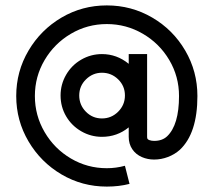

<svg xmlns="http://www.w3.org/2000/svg" viewBox="-20 -687 790 710"><path d="M710 -332Q710 -194 645 -133Q626 -116 601 -106.5Q576 -97 550 -97Q526 -97 505 -106Q482 -116 469 -135.5Q456 -155 456 -181V-216Q413 -181 357 -181Q316 -181 280.5 -201.5Q245 -222 224.5 -257Q204 -292 204 -334Q204 -375 224.5 -410.5Q245 -446 280.5 -466.5Q316 -487 357 -487Q412 -487 456 -451V-487H524V-224V-181Q524 -176 525.5 -173.5Q527 -171 532 -169Q540 -166 550 -166Q580 -166 598 -183Q642 -225 642 -332Q642 -404 606 -465Q570 -526 508.5 -562Q447 -598 375 -598Q303 -598 242 -562Q181 -526 145 -465Q109 -404 109 -332Q109 -260 145 -198.5Q181 -137 242 -101Q303 -65 375 -65Q409 -65 442 -74L459 -7Q420 3 375 3Q284 3 207.5 -42Q131 -87 85.5 -164Q40 -241 40 -332Q40 -423 85.5 -500Q131 -577 207.5 -622Q284 -667 375 -667Q466 -667 543 -622Q620 -577 665 -500Q710 -423 710 -332ZM442 -334Q442 -369 417 -393.5Q392 -418 357 -418Q323 -418 298 -393.5Q273 -369 273 -334Q273 -299 297.5 -274Q322 -249 357 -249Q392 -249 417 -274Q442 -299 442 -334Z"/></svg>

Font: Sulphur Point
Style: Regular
Weight: 400
Designer: Noponies / Dale Sattler
Foundry: Noponies
Version: Version 1.000; ttfautohint (v1.8)